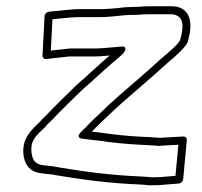

<svg xmlns="http://www.w3.org/2000/svg" viewBox="-20 -560 630 600"><path d="M511.6 -515.5C548.7 -515.5 557.1 -490 545.3 -443.7C543.7 -437.2 541.8 -432.5 541.4 -431.6C540.9 -431 540.6 -430.7 540.5 -430.4C533.8 -421.6 524.2 -411.7 511.6 -400.8L481.3 -374.7C460.4 -355.4 433.5 -331.6 411.7 -312.8L371.2 -277.8C334.3 -246 304.5 -218 271.6 -186.2C263.5 -178.4 254.3 -168.8 248.2 -162.2C242.2 -157 237.3 -152.1 232.2 -146.5C232.2 -146.5 214.9 -129.9 237.3 -126.6C263.2 -122.8 290.9 -121 316.7 -116.6C360.3 -111.1 396 -108.5 442.1 -106.5C456.7 -105.4 468.2 -104.7 473.9 -104.5C480.3 -102.9 482.6 -104.7 482.6 -104.7L537.4 -107.8L528.4 -10.5L479.5 -6.5H472C471.7 -6.5 471.2 -6.5 471 -6.5C449.4 -4.7 450.1 -7.2 420.8 -8.5C330 -12 243 -23.5 162.4 -37.2C142.9 -42 113.7 -42.5 104 -45.9C89.3 -50.6 80.8 -61.6 78.4 -84.2C74.5 -122 93.6 -136.7 118.8 -160.7C119.2 -161.1 119.8 -161.7 120.1 -162.1C126.2 -169.5 132.3 -175.8 138.5 -181.2C138.9 -181.5 139.5 -182 139.7 -182.3C169.2 -213.8 204 -246.9 235.1 -277.5C272.2 -309.5 316.2 -351.9 353.2 -382C357.8 -386 361.7 -389.6 366 -394C366 -394 383.5 -416.7 358.5 -414.4L336.3 -412.5C315.8 -410.9 296.1 -408.5 275.7 -408.5H198.7C198.2 -408.5 197.6 -408.5 197.3 -408.4L138.8 -401.9L143.9 -499.8L202.2 -505.6C209.7 -506.2 217.6 -506.5 225.2 -506.5H291.2C310.7 -506.5 326 -508.2 342.9 -509.6L370.2 -512.5C382.9 -513.3 390.4 -513.5 398.3 -513.5H407.3C407.7 -513.5 408.3 -513.5 408.6 -513.6C420.8 -514.8 433.1 -515.5 445.6 -515.5ZM515.6 -540.5H449.6C436.2 -540.5 424.2 -539.8 410.7 -538.5H402.3C393.9 -538.5 384 -538.2 372.4 -537.5C372.2 -537.5 371.9 -537.4 371.7 -537.4L344.4 -534.4C327.9 -533.1 312.9 -531.5 295.2 -531.5H229.2C220.8 -531.5 212.6 -531.2 203.9 -530.4L132.7 -523.4C125.6 -522.7 119.7 -516.4 119.3 -509.7L112.8 -386.7C112.4 -379.7 118.1 -374.8 124.9 -375.6L195.5 -383.5H271.7C289.7 -383.5 306.4 -385.1 322.6 -386.6C288.6 -357.5 250.2 -321 219.9 -294.8C219.7 -294.7 219.3 -294.4 219.1 -294.1C187.5 -263.1 153.8 -231.1 123 -198.3C117 -193 109 -185 102.1 -176.7C79.9 -155.5 48 -128.2 53.2 -77.8C56.2 -49.8 69.3 -29.5 92.7 -22.1C108.5 -16.5 139.4 -16.4 153 -12.9C153.2 -12.8 153.6 -12.7 154 -12.7C236.1 1.4 323.4 12.9 415.9 16.5C441.8 17.6 443.1 20.5 468.6 18.5H476.1C476.3 18.5 476.8 18.5 477.1 18.5L538.9 13.5C544.8 13 551.8 7.3 552.4 0.2L563.8 -121.8C564.3 -127.9 559.6 -133.9 552.4 -133.5L482.8 -129.5C482.5 -129.5 482.5 -129.5 482 -129.4C481.9 -129.4 481 -129.5 480.5 -129.5C475.9 -129.5 465 -130.1 447.6 -131.5C401.2 -133.4 366.2 -136 324.2 -141.4C305.6 -144.6 286.2 -146.4 267.1 -148.6C272.6 -154.6 280.6 -162.8 287.8 -169.8C320.5 -201.4 349.7 -228.8 386 -260.2L426.6 -295.2C448.3 -313.9 476.1 -338.5 496.6 -357.3L526.5 -383.2C538.9 -393.8 551.5 -406.8 557.7 -414.8C567.1 -426.3 566.9 -429.7 569.8 -441.3C582.8 -492 573.5 -540.5 515.6 -540.5Z"/></svg>

Font: Tape
Style: Regular
Weight: 500
Foundry: Cannot Into Space Fonts
Version: Version 0.97